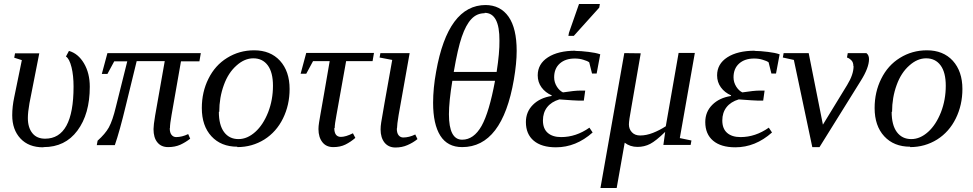

<svg xmlns="http://www.w3.org/2000/svg" viewBox="-20 -724 4855 958"><path d="M198 10 195 11Q123 11 82 -33Q41 -77 41 -149Q41 -192 51 -239L89 -424L51 -436L55 -458H176L127 -209Q119 -164 119 -135Q119 -87 142 -59Q164 -32 205 -32Q347 -32 347 -292Q347 -347 337 -388Q326 -432 309 -442L324 -470Q370 -457 399 -408Q428 -359 428 -291Q428 -155 366 -72Q305 10 198 10Z M828 -85 827 -84Q827 -62 836 -51Q845 -40 859 -40Q888 -40 919 -55L929 -32Q906 -14 880 -2Q853 10 819 10Q784 10 765 -14Q746 -37 746 -80Q746 -99 754 -147L802 -419H662L608 -198Q577 -69 553 0H463L467 -22Q505 -56 523 -88Q542 -123 558 -190L615 -418H550L516 -355H488L516 -459H982L975 -418H883L836 -150Q828 -105 828 -85Z M1074 -166H1072Q1072 -100 1098 -65Q1124 -30 1170 -30Q1214 -30 1254 -66Q1293 -101 1318 -164Q1342 -226 1342 -296Q1342 -363 1316 -398Q1290 -433 1244 -433Q1200 -433 1160 -397Q1119 -361 1097 -300Q1074 -237 1074 -166ZM1164 10V8Q1083 8 1035 -44Q987 -96 987 -185Q987 -265 1020 -331Q1053 -398 1113 -435Q1174 -473 1248 -473Q1329 -473 1377 -421Q1425 -368 1425 -280Q1425 -200 1392 -133Q1359 -66 1299 -28Q1238 10 1164 10Z M1650 -85H1648Q1648 -41 1681 -41Q1705 -41 1741 -59L1753 -36Q1730 -16 1704 -3Q1678 10 1643 10Q1608 10 1589 -14Q1569 -39 1569 -80Q1569 -94 1572 -113Q1573 -119 1578.5 -151.5Q1584 -184 1598 -262.5Q1612 -341 1625 -419H1542L1508 -356H1480L1508 -460H1846L1839 -419H1707L1659 -151Q1650 -104 1650 -85Z M1961 -85 1960 -82Q1960 -60 1969 -49Q1978 -38 1992 -38Q2021 -38 2052 -53L2063 -30Q2041 -12 2013 0Q1986 12 1953 12Q1919 12 1899 -12Q1879 -37 1879 -78Q1879 -94 1882 -113Q1888 -152 1937 -425L1874 -437L1878 -459H2024L1969 -150Q1961 -102 1961 -85Z M2404 -699H2401Q2477 -699 2518 -640Q2558 -582 2558 -470Q2558 -409 2544 -327Q2486 10 2286 10Q2213 10 2177 -47Q2141 -104 2141 -211Q2141 -284 2156 -366Q2215 -699 2404 -699ZM2398 -660V-658Q2359 -658 2332 -629Q2305 -601 2284 -540Q2264 -482 2244 -365H2458Q2473 -462 2472 -521Q2473 -660 2398 -660ZM2237 -321Q2220 -217 2220 -154Q2220 -27 2286 -27Q2344 -27 2383 -96Q2421 -164 2450 -321Z M2852 -471 2850 -470Q2877 -470 2917 -465Q2952 -461 2975 -453L2957 -357H2934L2920 -413Q2911 -420 2890 -426Q2871 -432 2848 -432Q2801 -432 2773 -407Q2745 -382 2745 -338Q2745 -313 2759 -291Q2772 -271 2789 -263Q2847 -272 2875 -272H2900L2893 -222H2867Q2851 -222 2771 -228Q2731 -216 2710 -189Q2689 -162 2689 -123Q2689 -82 2713 -61Q2737 -40 2780 -40Q2854 -40 2921 -87L2937 -63Q2854 11 2754 11Q2682 11 2643 -22Q2604 -55 2604 -115Q2604 -166 2639 -201Q2674 -236 2732 -245L2733 -248Q2701 -262 2682 -288Q2663 -314 2663 -348Q2663 -405 2714 -438Q2765 -471 2852 -471ZM2816 -545 2819 -561 2869 -704H2973L2970 -686L2843 -545Z M3095 -459 3177 -458 3130 -187Q3118 -122 3118 -103Q3118 -80 3133 -64Q3148 -48 3174 -48Q3205 -48 3238 -61Q3271 -74 3302 -94L3366 -460H3447L3372 -35L3430 -23L3426 -1H3290L3299 -66Q3253 -21 3224 -6Q3195 9 3161 9Q3124 9 3097 -12L3057 214H2976Z M3747 -471 3745 -470Q3772 -470 3812 -465Q3847 -461 3870 -453L3852 -357H3829L3815 -413Q3806 -420 3785 -426Q3766 -432 3743 -432Q3696 -432 3668 -407Q3640 -382 3640 -338Q3640 -313 3654 -291Q3667 -271 3684 -263Q3742 -272 3770 -272H3795L3788 -222H3762Q3746 -222 3666 -228Q3626 -216 3605 -189Q3584 -162 3584 -123Q3584 -82 3608 -61Q3632 -40 3675 -40Q3749 -40 3816 -87L3832 -63Q3749 11 3649 11Q3577 11 3538 -22Q3499 -55 3499 -115Q3499 -166 3534 -201Q3569 -236 3627 -245L3628 -248Q3596 -262 3577 -288Q3558 -314 3558 -348Q3558 -405 3609 -438Q3660 -471 3747 -471Z M4239 -394H4238Q4238 -413 4228 -423Q4217 -434 4206 -437L4210 -459H4303Q4316 -449 4316 -429Q4316 -386 4275 -321L4069 10H4033L3941 -425L3886 -437L3890 -459H4015L4086 -102L4207 -300Q4239 -352 4239 -394Z M4431 -166H4429Q4429 -100 4455 -65Q4481 -30 4527 -30Q4571 -30 4611 -66Q4650 -101 4675 -164Q4699 -226 4699 -296Q4699 -363 4673 -398Q4647 -433 4601 -433Q4557 -433 4517 -397Q4476 -361 4454 -300Q4431 -237 4431 -166ZM4521 10V8Q4440 8 4392 -44Q4344 -96 4344 -185Q4344 -265 4377 -331Q4410 -398 4470 -435Q4531 -473 4605 -473Q4686 -473 4734 -421Q4782 -368 4782 -280Q4782 -200 4749 -133Q4716 -66 4656 -28Q4595 10 4521 10Z"/></svg>

Font: Libra Serif Modern
Style: Italic
Weight: 400
Italic angle: -12°
Designer: Stefan Peev, Context Ltd
Foundry: Stefan Peev, Context Ltd
Version: Version 1.000